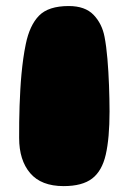

<svg xmlns="http://www.w3.org/2000/svg" viewBox="-20 -620 437 652"><path d="M196 12Q120 12 82.5 -32Q45 -76 45 -151.5Q45 -179 45.2 -206.5Q45.5 -234 46.5 -261.2Q47.5 -288.5 49 -315.5Q50.5 -342.5 53 -369Q55.5 -395.5 59 -420.8Q62.5 -446 67.5 -470Q80.5 -534 112.5 -566.8Q144.5 -599.5 213.5 -599.5Q269 -599.5 297.8 -569.5Q326.5 -539.5 335 -495Q338 -479.5 340.5 -460.5Q343 -441.5 344.8 -420Q346.5 -398.5 348 -375.8Q349.5 -353 350.2 -330Q351 -307 351.5 -284.5Q352 -262 352 -241.5Q352 -151 339.2 -95.2Q326.5 -39.5 293 -13.8Q259.5 12 196 12Z"/></svg>

Font: Gluten Thin Black
Style: Regular
Weight: 900
Version: Version 1.300